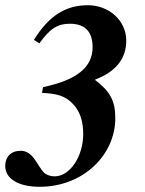

<svg xmlns="http://www.w3.org/2000/svg" viewBox="-34 -703 554 736"><path d="M117 -537C158 -594 187 -612 234 -612C296 -612 321 -577 321 -522C321 -445 260 -396 131 -369L127 -347C181 -344 216 -338 249 -301C273 -274 285 -237 285 -189C285 -106 236 -27 175 -27C159 -27 143 -33 135 -41C108 -68 94 -125 45 -125C8 -125 -14 -101 -14 -67C-14 -18 36 13 118 13C285 13 408 -109 408 -250C408 -316 388 -353 331 -396V-398C420 -432 450 -487 450 -547C450 -625 383 -683 303 -683C222 -683 156 -647 96 -550Z"/></svg>

Font: XITS
Style: Bold Italic
Weight: 700
Italic angle: -16.33°
Designer: MicroPress Inc., with final additions and corrections provided by Coen Hoffman, Elsevier (retired)
Version: Version 1.302